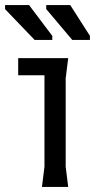

<svg xmlns="http://www.w3.org/2000/svg" viewBox="-22 -740 376 760"><path d="M144 0 154 -80V-442H50V-510H248L238 -430V-80L248 0ZM334 -582H264L161 -704V-720H256L334 -598ZM185 -582H115L-2 -704V-720H93L185 -598Z"/></svg>

Font: AR One Sans
Style: Regular
Weight: 400
Designer: Niteesh Yadav
Foundry: Niteesh Yadav
Version: Version 1.001;gftools[0.9.33]